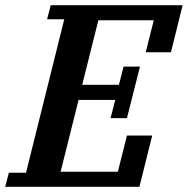

<svg xmlns="http://www.w3.org/2000/svg" viewBox="-50 -718 722 738"><path d="M-16 -54H50L197 -644H131L145 -698H652L607 -517H510L541 -640H328L266 -392H407L425 -462H488L438 -264H375L393 -334H252L183 -58H403L438 -197H535L486 0H-30Z"/></svg>

Font: IBM Plex Serif SmBld
Style: Italic
Weight: 600
Italic angle: -14°
Designer: Mike Abbink, Paul van der Laan, Pieter van Rosmalen
Foundry: Bold Monday
Version: Version 3.001